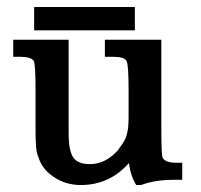

<svg xmlns="http://www.w3.org/2000/svg" viewBox="-20 -527 577 551"><path d="M78 -507H367V-440H78ZM443 -158Q443 -79 447 -74Q455 -60 485 -60H503V-11H480Q424 -11 385 4H371Q355 -21 350 -59Q294 4 212 4Q169 4 134.5 -19Q100 -42 90 -77V-76Q85 -88 83.5 -106Q82 -124 82 -147V-268Q82 -342 77 -352Q69 -364 38 -364H18V-413H177V-144Q177 -95 190 -75.5Q203 -56 238 -56Q285 -56 322 -100H321Q341 -125 344 -142Q349 -157 349 -191V-268Q349 -343 343 -352Q337 -364 305 -364H281V-413H443Z"/></svg>

Font: New Athena Unicode
Style: Bold
Weight: 700
Designer: J. Rusten 1997; rev. by R. Hancock 2001, 2002, rev. by D. Mastronarde 2002-2021
Foundry: Society for Classical Studies (formerly American Philological Association)
Version: Version 5.008